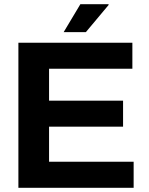

<svg xmlns="http://www.w3.org/2000/svg" viewBox="-20 -888 707 908"><path d="M67 0V-686H606V-563H212V-412H562V-289H212V-123H612V0ZM281 -736 360 -868H493L494 -865L386 -736Z"/></svg>

Font: Archivo VF Beta
Style: Regular
Weight: 400
Designer: Hector Gatti
Foundry: Omnibus-Type
Version: Version 1.002